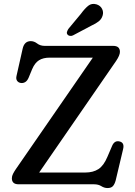

<svg xmlns="http://www.w3.org/2000/svg" viewBox="-20 -932 682 971"><path d="M567 -623.5 178 -59.5H411.5Q451 -59.5 477.8 -76.8Q504.5 -94 523.5 -139.5L547.5 -195.5Q559.5 -222 583 -217Q611 -211.5 602.5 -177.5L565 -19.5Q559.5 0.5 550.5 9.8Q541.5 19 524 19Q507.5 19 492.5 9.5Q477.5 0 455.5 0H74Q40 0 40 -30.5Q40 -41.5 45.8 -52.8Q51.5 -64 60 -76.5L449.5 -640.5H231Q198.5 -640.5 177.2 -627.2Q156 -614 142.5 -582L124.5 -538.5Q117.5 -522.5 106.8 -516.5Q96 -510.5 84.5 -512.5Q72.5 -514.5 66.2 -523.8Q60 -533 63.5 -548L94.5 -685.5Q103 -724 135.5 -724Q152.5 -724 168 -712Q183.5 -700 206.5 -700H552.5Q586.5 -700 586.5 -669.5Q586.5 -652.5 567 -623.5ZM389.5 -862.5Q408.5 -888.5 426.2 -902.8Q444 -917 468 -910Q487.5 -904 496 -887.5Q504.5 -871 499 -853.5Q494 -836 479.8 -824.5Q465.5 -813 441.5 -802L349 -753Q342 -749.5 334 -750.5Q326 -751.5 321.5 -757Q316.5 -763.5 318.8 -770.8Q321 -778 325.5 -785.5Z"/></svg>

Font: Fraunces 9pt SuperSoft
Style: Regular
Weight: 400
Version: Version 1.000;[b76b70a41]